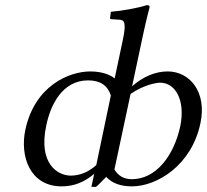

<svg xmlns="http://www.w3.org/2000/svg" viewBox="-20 -718 809 750"><path d="M460 -563 428 -412C397 -436 353 -439 333 -439C251 -439 116 -384 79 -211C57 -107 97 10 221 10C268 10 309 -6 348 -39L337 12H355C369 1 383 -16 395 -27C418 -2 452 10 495 10C594 10 729 -73 763 -237C789 -359 721 -439 635 -439C586 -439 538 -418 496 -381L539 -583C553 -648 564 -688 564 -688C566 -695 562 -698 553 -698C526 -688 454 -675 413 -672L410 -648C409 -645 412 -643 415 -643L446 -641C466 -641 474 -628 460 -563ZM413 -345 356 -73C326 -46 292 -32 256 -32C207 -32 128 -77 161 -229C177 -307 223 -404 324 -404C371 -404 400 -385 413 -345ZM427 -56 490 -351C545 -389 595 -395 605 -395C666 -395 705 -326 684 -224C659 -110 590 -18 495 -18C464 -18 442 -31 427 -56Z"/></svg>

Font: Libertinus Sans
Style: Italic
Weight: 400
Italic angle: -12°
Designer: Philipp H. Poll, Khaled Hosny
Foundry: Caleb Maclennan
Version: Version 7.050;RELEASE